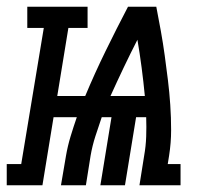

<svg xmlns="http://www.w3.org/2000/svg" viewBox="-78 -550 598 570"><path d="M-58 0V-63H-15L52 -467H3V-530H182V-467H125L92 -265H175Q203 -332 235.5 -398.5Q268 -465 302 -530H386Q393 -494 399.5 -458Q406 -422 411 -385.5Q416 -349 420.5 -312.5Q425 -276 427.5 -238.5Q430 -201 430 -163.5Q430 -126 424 -88L420 -63H458V0H336L350 -88Q355 -116 356 -144.5Q357 -173 356 -202H326L293 0H220L253 -202H224Q214 -173 205 -145Q196 -117 191 -88L177 0H103L118 -88Q123 -117 131.5 -145Q140 -173 150 -202H81L48 0ZM250 -265H352Q348 -307 342.5 -349Q337 -391 330 -432Q309 -391 289 -349Q269 -307 250 -265Z"/></svg>

Font: Iosevka Curly Slab SmBdObl
Style: Regular
Weight: 600
Italic angle: -9°
Monospace: yes
Designer: Belleve Invis
Foundry: Belleve Invis
Version: Version 11.0.0; ttfautohint (v1.8.3)